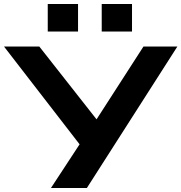

<svg xmlns="http://www.w3.org/2000/svg" viewBox="-33 -937 904 957"><path d="M221 0 377 -238 382 -194 -13 -705H163L457 -331H441L682 -705H851L400 0ZM474 -780V-917H625V-780ZM205 -780V-917H356V-780Z"/></svg>

Font: Nunito Sans 7pt Expanded
Style: Bold
Weight: 700
Width: 7
Designer: Vernon Adams
Foundry: Vernon Adams
Version: Version 3.101;gftools[0.9.27]